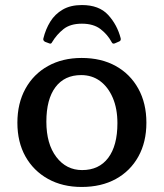

<svg xmlns="http://www.w3.org/2000/svg" viewBox="-20 -733 650 762"><path d="M305 -713Q373 -713 409 -674Q445 -635 459 -581Q461 -571 452 -568L436 -561Q427 -557 423 -566Q407 -596 379 -617.5Q351 -639 305 -639Q259 -639 232 -617.5Q205 -596 187 -566Q183 -557 175 -561L159 -567Q150 -572 152 -580Q161 -617 179.5 -647Q198 -677 229 -695Q260 -713 305 -713ZM304 9Q228 9 170.5 -23Q113 -55 81 -112Q49 -169 49 -246Q49 -323 81 -381Q113 -439 170.5 -471Q228 -503 304 -503Q382 -503 439.5 -471Q497 -439 529 -381Q561 -323 561 -246Q561 -169 529 -111.5Q497 -54 439.5 -22.5Q382 9 304 9ZM306 -58Q373 -58 409.5 -106.5Q446 -155 446 -244Q446 -302 427.5 -345Q409 -388 377 -411.5Q345 -435 302 -435Q236 -435 200 -387Q164 -339 164 -250Q164 -162 203.5 -110Q243 -58 306 -58Z"/></svg>

Font: Hahmlet Medium
Style: Regular
Weight: 500
Version: Version 1.002